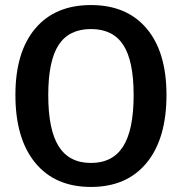

<svg xmlns="http://www.w3.org/2000/svg" viewBox="-20 -730 720 760"><path d="M41 -354Q41 -524 119.5 -617Q198 -710 340 -710Q482 -710 560.5 -617Q639 -524 639 -354Q639 -181 560.5 -85.5Q482 10 340 10Q198 10 119.5 -85.5Q41 -181 41 -354ZM509 -354Q509 -489 468 -552Q427 -615 340 -615Q253 -615 212 -552Q171 -489 171 -354Q171 -216 212.5 -150.5Q254 -85 340 -85Q426 -85 467.5 -150.5Q509 -216 509 -354Z"/></svg>

Font: Krub SemiBold
Style: Regular
Weight: 600
Version: Version 1.000; ttfautohint (v1.6)